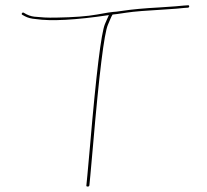

<svg xmlns="http://www.w3.org/2000/svg" viewBox="-20 -673 783 725"><path d="M62.9 -623C61.2 -620.3 61.7 -618.3 64.4 -617L73.4 -612C84.4 -605.9 98.4 -602.2 115.4 -601C171.8 -592.3 266.7 -597.3 391.2 -616C388.8 -611.3 386.5 -606.3 384.4 -601C382.3 -595.7 379.6 -589.3 376.2 -582C362 -547.9 343.3 -394.9 320 -123C315.8 -74.3 312.5 -37.3 310 -12L306.2 27C305.4 29.7 306.9 31.2 310.6 31.5C314.4 31.8 316.7 30.3 317.5 27L321.2 -11C323.7 -36.3 327.1 -73.7 331.2 -123C354.5 -394.6 373.2 -546.7 387.5 -579.5C390.8 -587.2 393.9 -594.3 396.6 -601C399.3 -607.7 402.1 -613.3 405 -618C413.3 -618.7 430.8 -621.1 457.5 -625.2C484.2 -629.4 535.4 -633.4 603.9 -637.3C637.9 -639.4 661.6 -641.3 674.9 -643L689.9 -644C693.2 -644.7 694.7 -646.5 694.4 -649.5C694.1 -652.5 692.2 -653.7 688.9 -653L673.9 -652C663 -650.5 632.6 -648.2 582.9 -645C526.1 -642 478.2 -637.6 441.3 -632C423.8 -629.3 412.5 -628 407.5 -628C402.5 -628 382 -624.7 345.9 -618.1C309.9 -611.5 258.5 -607.6 191.9 -606.5C174.2 -606.2 160.2 -606.3 147.9 -607C135.6 -607.7 122.9 -608.7 109.8 -610C96.7 -611.4 83.2 -616.3 69.4 -625C66.7 -626.3 64.6 -625.7 62.9 -623Z"/></svg>

Font: Proton
Style: LitExt
Weight: 500
Version: Version 1.017